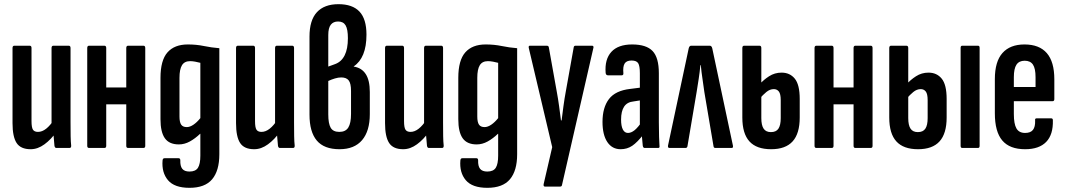

<svg xmlns="http://www.w3.org/2000/svg" viewBox="-20 -709 5103 920"><path d="M127 6Q79 6 59.5 -24Q40 -54 40 -119V-479Q40 -490 49 -490H122Q131 -490 131 -479V-129Q131 -98 138 -87.5Q145 -77 162 -77Q182 -77 201.5 -92.5Q221 -108 238 -135L250 -77Q225 -41 193 -17.5Q161 6 127 6ZM250 0Q243 0 241 -10Q239 -29 237 -56Q235 -83 235 -99L227 -114V-479Q227 -490 236 -490H309Q318 -490 318 -479V-123Q318 -84 318.5 -56.5Q319 -29 321 -12Q322 0 313 0Z M594 0Q585 0 585 -10V-479Q585 -490 594 -490H667Q676 -490 676 -479V-10Q676 0 667 0ZM407 0Q398 0 398 -10V-479Q398 -490 407 -490H480Q489 -490 489 -479V-10Q489 0 480 0ZM477 -209V-290H600V-209Z M888 191Q816 191 785 154.5Q754 118 759 59Q760 52 763 50.5Q766 49 771 49H835Q844 49 844 59Q843 87 853.5 100Q864 113 888 113Q917 113 928.5 95Q940 77 940 37V-18Q940 -32 940 -44Q940 -56 940 -68H939Q915 -45 889.5 -31Q864 -17 837 -17Q791 -17 770 -46.5Q749 -76 749 -138V-336Q749 -420 782.5 -458Q816 -496 880 -496Q921 -496 957 -488.5Q993 -481 1031 -478V30Q1031 109 996.5 150Q962 191 888 191ZM875 -100Q890 -100 907 -111.5Q924 -123 940 -143V-408Q929 -411 915.5 -413.5Q902 -416 891 -416Q864 -416 852 -396.5Q840 -377 840 -336V-151Q840 -124 848 -112Q856 -100 875 -100Z M1198 6Q1150 6 1130.5 -24Q1111 -54 1111 -119V-479Q1111 -490 1120 -490H1193Q1202 -490 1202 -479V-129Q1202 -98 1209 -87.5Q1216 -77 1233 -77Q1253 -77 1272.5 -92.5Q1292 -108 1309 -135L1321 -77Q1296 -41 1264 -17.5Q1232 6 1198 6ZM1321 0Q1314 0 1312 -10Q1310 -29 1308 -56Q1306 -83 1306 -99L1298 -114V-479Q1298 -490 1307 -490H1380Q1389 -490 1389 -479V-123Q1389 -84 1389.5 -56.5Q1390 -29 1392 -12Q1393 0 1384 0Z M1607 6Q1533 6 1498 -35.5Q1463 -77 1463 -160V-534Q1463 -612 1498.5 -650.5Q1534 -689 1602 -689Q1669 -689 1702.5 -653.5Q1736 -618 1736 -543Q1736 -487 1720.5 -449Q1705 -411 1675 -391V-390Q1713 -384 1732.5 -354Q1752 -324 1752 -268V-162Q1752 -81 1715 -37.5Q1678 6 1607 6ZM1606 -77Q1636 -77 1649 -98Q1662 -119 1662 -163V-273Q1662 -309 1651 -323.5Q1640 -338 1615 -338Q1601 -338 1584.5 -333Q1568 -328 1553 -321V-161Q1553 -117 1564.5 -97Q1576 -77 1606 -77ZM1553 -390 1586 -402Q1616 -413 1631.5 -444Q1647 -475 1647 -526Q1647 -569 1636 -587.5Q1625 -606 1600 -606Q1577 -606 1565 -590.5Q1553 -575 1553 -541Z M1912 6Q1864 6 1844.5 -24Q1825 -54 1825 -119V-479Q1825 -490 1834 -490H1907Q1916 -490 1916 -479V-129Q1916 -98 1923 -87.5Q1930 -77 1947 -77Q1967 -77 1986.5 -92.5Q2006 -108 2023 -135L2035 -77Q2010 -41 1978 -17.5Q1946 6 1912 6ZM2035 0Q2028 0 2026 -10Q2024 -29 2022 -56Q2020 -83 2020 -99L2012 -114V-479Q2012 -490 2021 -490H2094Q2103 -490 2103 -479V-123Q2103 -84 2103.5 -56.5Q2104 -29 2106 -12Q2107 0 2098 0Z M2315 191Q2243 191 2212 154.5Q2181 118 2186 59Q2187 52 2190 50.5Q2193 49 2198 49H2262Q2271 49 2271 59Q2270 87 2280.5 100Q2291 113 2315 113Q2344 113 2355.5 95Q2367 77 2367 37V-18Q2367 -32 2367 -44Q2367 -56 2367 -68H2366Q2342 -45 2316.5 -31Q2291 -17 2264 -17Q2218 -17 2197 -46.5Q2176 -76 2176 -138V-336Q2176 -420 2209.5 -458Q2243 -496 2307 -496Q2348 -496 2384 -488.5Q2420 -481 2458 -478V30Q2458 109 2423.5 150Q2389 191 2315 191ZM2302 -100Q2317 -100 2334 -111.5Q2351 -123 2367 -143V-408Q2356 -411 2342.5 -413.5Q2329 -416 2318 -416Q2291 -416 2279 -396.5Q2267 -377 2267 -336V-151Q2267 -124 2275 -112Q2283 -100 2302 -100Z M2591 185Q2583 185 2585 173L2626 -4L2514 -478Q2511 -490 2519 -490H2600Q2609 -490 2610 -481L2648 -269Q2654 -237 2659 -200.5Q2664 -164 2668 -132H2671Q2675 -164 2680 -201Q2685 -238 2691 -270L2729 -482Q2730 -490 2738 -490H2817Q2821 -490 2823 -487Q2825 -484 2823 -478L2673 177Q2672 185 2664 185Z M3069 0Q3062 0 3060 -10Q3058 -27 3056 -53.5Q3054 -80 3054 -99L3046 -108V-358Q3046 -393 3038 -406Q3030 -419 3006 -419Q2982 -419 2973 -404.5Q2964 -390 2967 -358Q2968 -348 2958 -348H2894Q2883 -348 2882 -360Q2877 -425 2909.5 -460.5Q2942 -496 3009 -496Q3077 -496 3107 -464.5Q3137 -433 3137 -358V-123Q3137 -81 3138 -54Q3139 -27 3140 -11Q3142 0 3134 0ZM2954 6Q2913 6 2890 -28.5Q2867 -63 2867 -125Q2867 -194 2898 -234.5Q2929 -275 3000 -283L3055 -290L3054 -229L3016 -223Q2985 -220 2970.5 -198Q2956 -176 2956 -136Q2956 -105 2964.5 -88.5Q2973 -72 2989 -72Q3004 -72 3020 -84.5Q3036 -97 3059 -130L3065 -67Q3034 -27 3009.5 -10.5Q2985 6 2954 6Z M3188 0Q3179 0 3181 -12L3280 -477Q3283 -490 3292 -490H3381Q3390 -490 3393 -477L3492 -11Q3494 0 3486 0H3408Q3400 0 3399 -8L3355 -268Q3351 -299 3346 -331.5Q3341 -364 3338 -397H3336Q3333 -364 3328 -331.5Q3323 -299 3318 -268L3274 -8Q3272 0 3265 0Z M3675 6Q3605 6 3571 -31.5Q3537 -69 3537 -146V-479Q3537 -490 3546 -490H3619Q3628 -490 3628 -479V-143Q3628 -109 3639 -92.5Q3650 -76 3674 -76Q3699 -76 3710 -92.5Q3721 -109 3721 -143V-229Q3721 -259 3712 -270.5Q3703 -282 3688 -282Q3669 -282 3652 -268Q3635 -254 3620 -236V-305Q3638 -326 3665 -343.5Q3692 -361 3725 -361Q3765 -361 3788.5 -332Q3812 -303 3812 -235V-146Q3812 -69 3778 -31.5Q3744 6 3675 6Z M4079 0Q4070 0 4070 -10V-479Q4070 -490 4079 -490H4152Q4161 -490 4161 -479V-10Q4161 0 4152 0ZM3892 0Q3883 0 3883 -10V-479Q3883 -490 3892 -490H3965Q3974 -490 3974 -479V-10Q3974 0 3965 0ZM3962 -209V-290H4085V-209Z M4379 6Q4309 6 4275 -31.5Q4241 -69 4241 -146V-479Q4241 -490 4250 -490H4323Q4332 -490 4332 -479V-143Q4332 -109 4343 -92.5Q4354 -76 4378 -76Q4403 -76 4414 -92.5Q4425 -109 4425 -143V-229Q4425 -259 4416 -270.5Q4407 -282 4392 -282Q4373 -282 4356 -268Q4339 -254 4324 -236V-305Q4342 -326 4369 -343.5Q4396 -361 4429 -361Q4469 -361 4492.5 -332Q4516 -303 4516 -235V-146Q4516 -69 4482 -31.5Q4448 6 4379 6ZM4591 0Q4583 0 4583 -10V-480Q4583 -490 4591 -490H4666Q4674 -490 4674 -480V-10Q4674 0 4666 0Z M4892 6Q4818 6 4782.5 -36Q4747 -78 4747 -166V-330Q4747 -414 4783.5 -455Q4820 -496 4889 -496Q4960 -496 4996 -454.5Q5032 -413 5032 -329V-234Q5032 -224 5023 -224H4838V-163Q4838 -115 4850.5 -93.5Q4863 -72 4892 -72Q4918 -72 4929.5 -86.5Q4941 -101 4940 -131Q4938 -142 4947 -142H5017Q5025 -142 5025 -133Q5027 -64 4993 -29Q4959 6 4892 6ZM4838 -292H4942V-339Q4942 -381 4929.5 -399.5Q4917 -418 4890 -418Q4863 -418 4850.5 -399Q4838 -380 4838 -339Z"/></svg>

Font: Sofia Sans Extra Condensed SemiBold
Style: Regular
Weight: 600
Designer: Botio Nikoltchev, Ani Petrova
Foundry: lettersoup
Version: Version 4.101